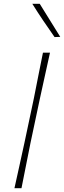

<svg xmlns="http://www.w3.org/2000/svg" viewBox="-20 -990 337 1010"><path d="M56 0Q69.5 -61.5 82 -117.5Q94.5 -173.5 108.5 -238.5L158 -472Q171 -538.5 182.5 -596Q194 -653.5 206 -713H243Q229.5 -652 217.2 -596Q205 -540 190 -472L140.5 -238.5Q127 -170.5 116 -115.5Q105 -60.5 93 0ZM267 -795Q236.5 -838.5 207.2 -881.8Q178 -925 150 -970H189Q216 -926.5 243 -883Q270 -839.5 297 -796Z"/></svg>

Font: Commissioner Loud Thin
Style: Italic
Weight: 100
Italic angle: -12°
Designer: Kostas Bartsokas
Foundry: Kostas Bartsokas
Version: Version 1.000; ttfautohint (v1.8.3)